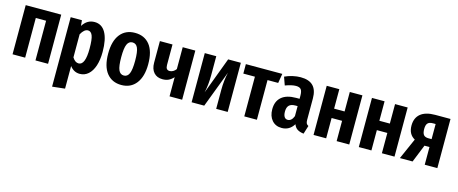

<svg xmlns="http://www.w3.org/2000/svg" viewBox="-44 -1164 4771 2000"><g transform="rotate(15 2342.0 -163.5)"><path d="M298 -428H187V0H51V-530H434V0H298Z M951 -266Q951 -180 930 -116.5Q909 -53 870 -18.5Q831 16 778 16Q714 16 672 -40V204L536 219V-530H657L663 -470Q688 -509 719.5 -527.5Q751 -546 791 -546Q869 -546 910 -474Q951 -402 951 -266ZM811 -265Q811 -366 795 -405Q779 -444 747 -444Q706 -444 672 -382V-133Q701 -86 739 -86Q811 -86 811 -265Z M1443 -265Q1443 -132 1385.5 -58Q1328 16 1227 16Q1126 16 1068.5 -56Q1011 -128 1011 -265Q1011 -401 1068 -473.5Q1125 -546 1227 -546Q1329 -546 1386 -475Q1443 -404 1443 -265ZM1152 -265Q1152 -167 1170 -126.5Q1188 -86 1227 -86Q1266 -86 1284 -127Q1302 -168 1302 -265Q1302 -363 1284 -403Q1266 -443 1227 -443Q1188 -443 1170 -402.5Q1152 -362 1152 -265Z M1880 -530V0H1744V-207Q1720 -180 1692 -166.5Q1664 -153 1626 -153Q1566 -153 1532 -191Q1498 -229 1498 -297V-530H1634V-309Q1634 -281 1644.5 -268Q1655 -255 1676 -255Q1695 -255 1713 -265.5Q1731 -276 1744 -294V-530Z M2371 0H2247V-205Q2247 -305 2268 -395L2118 0H1982V-530H2106V-324Q2106 -219 2086 -135L2234 -530H2371Z M2801 -428H2686V0H2550V-428H2425V-530H2818Z M3221 -76 3193 14Q3151 9 3125 -7.5Q3099 -24 3086 -59Q3040 16 2956 16Q2890 16 2851 -29Q2812 -74 2812 -148Q2812 -234 2865.5 -280Q2919 -326 3022 -326H3059V-358Q3059 -407 3043.5 -426.5Q3028 -446 2989 -446Q2944 -446 2874 -420L2843 -507Q2883 -526 2928 -536Q2973 -546 3013 -546Q3104 -546 3148 -501Q3192 -456 3192 -365V-134Q3192 -109 3198.5 -96.5Q3205 -84 3221 -76ZM3059 -139V-247H3035Q2989 -247 2967.5 -225.5Q2946 -204 2946 -159Q2946 -121 2959 -101.5Q2972 -82 2995 -82Q3037 -82 3059 -139Z M3546 -219H3433V0H3297V-530H3433V-320H3546V-530H3682V0H3546Z M4034 -219H3921V0H3785V-530H3921V-320H4034V-530H4170V0H4034Z M4632 -530V0H4496V-191H4442L4365 0H4228L4328 -226Q4257 -265 4257 -359Q4257 -442 4310.5 -486Q4364 -530 4468 -530ZM4496 -276V-439H4466Q4428 -439 4411 -420.5Q4394 -402 4394 -359Q4394 -314 4410 -295Q4426 -276 4463 -276Z"/></g></svg>

Font: Fira Sans Compressed SemiBold
Style: Regular
Weight: 600
Width: 1
Designer: bBox Type GmbH & Carrois Corporate GbR & Edenspiekermann AG
Foundry: bBox Type GmbH & Carrois Corporate GbR & Edenspiekermann AG
Version: Version 4.301